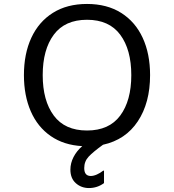

<svg xmlns="http://www.w3.org/2000/svg" viewBox="-20 -728 880 971"><path d="M406 122Q406 162 439 162Q453 162 470 154.5Q487 147 502 135H506V198Q472 223 430 223Q391 223 363.5 198.5Q336 174 336 130Q336 97 352 66Q368 35 396 11Q303 6 236.5 -40Q170 -86 135.5 -165.5Q101 -245 101 -348Q101 -456 138.5 -537Q176 -618 247.5 -663Q319 -708 420 -708Q521 -708 592.5 -663Q664 -618 701.5 -537Q739 -456 739 -348Q739 -208 677 -114.5Q615 -21 501 4Q451 40 428.5 64Q406 88 406 122ZM420 -68Q532 -68 588 -143.5Q644 -219 644 -348Q644 -477 588 -552.5Q532 -628 420 -628Q308 -628 252 -552.5Q196 -477 196 -348Q196 -219 252 -143.5Q308 -68 420 -68Z"/></svg>

Font: Amiko
Style: Regular
Weight: 400
Designer: Pablo Impallari, Rodrigo Fuenzalida, Andres Torresi
Foundry: Impallari Type
Version: Version 1.001; ttfautohint (v1.3)